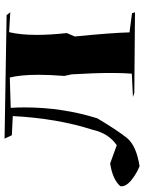

<svg xmlns="http://www.w3.org/2000/svg" viewBox="85 -774 632 842"><g transform="rotate(-90 401.0 -353.0)"><path d="M93 -57Q66 -68 44 -84Q5 -111 5 -136L6 -142Q35 -175 105 -186Q139 -173 185 -157Q237 -192 253 -263Q303 -419 313 -613L229 -617L214 -649L756 -640L768 -624L681 -629Q669 -580 669 -508Q669 -449 677 -376L662 -341Q678 -181 680 -101L764 -90L768 -77L414 -80L397 -86L499 -91Q502 -129 502 -181Q502 -254 496 -354L489 -387Q494 -450 494 -500Q494 -579 482 -626L349 -622Q351 -592 351 -562Q351 -395 303 -242Q251 -155 217.5 -113Q184 -71 93 -57Z"/></g></svg>

Font: Xiangcui Kesong Xiangcui Kesong
Style: Regular
Weight: 400
Version: Version 1.501;March 28, 2024;FontCreator 14.0.0.2814 64-bit